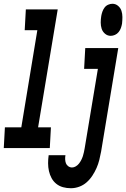

<svg xmlns="http://www.w3.org/2000/svg" viewBox="-49 -785 669 1018"><path d="M-29 0 -23 -110H64L149 -625H82L88 -735H257L153 -110H221L215 0ZM538 -595Q521 -595 508 -606Q495 -617 490 -632.5Q485 -648 485 -665.5Q485 -683 488 -701Q490 -712 494 -723.5Q498 -735 505.5 -745Q513 -755 524.5 -760Q536 -765 547 -765Q564 -765 577 -754Q590 -743 595 -727.5Q600 -712 600 -694.5Q600 -677 598 -659Q596 -648 592 -636.5Q588 -625 580 -615Q572 -605 560.5 -600Q549 -595 538 -595ZM327 213Q305 213 285 207.5Q265 202 249.5 189.5Q234 177 224.5 159.5Q215 142 210.5 122Q206 102 206 80.5Q206 59 209 38H298Q296 49 296.5 60Q297 71 300.5 80.5Q304 90 313 96.5Q322 103 333 103Q343 103 353 97Q363 91 370 82Q377 73 382 63Q387 53 390.5 42.5Q394 32 396 21.5Q398 11 400 1L470 -420H397L403 -530H578L487 19Q483 41 477.5 63Q472 85 463 105.5Q454 126 441 146Q428 166 410.5 181.5Q393 197 371 205Q349 213 327 213Z"/></svg>

Font: Iosevka Curly XBdExObl
Style: Regular
Weight: 800
Width: 7
Italic angle: -9°
Monospace: yes
Designer: Belleve Invis
Foundry: Belleve Invis
Version: Version 11.1.0; ttfautohint (v1.8.3)